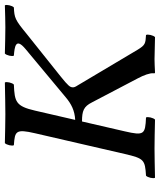

<svg xmlns="http://www.w3.org/2000/svg" viewBox="46 -701 657 789"><g transform="rotate(-90 374.5 -306.5)"><path d="M229.2 -122 269.8 -298C313.8 -298 331.2 -291 348.3 -257L446.9 -69C460.2 -44 469.4 -19 467.9 -4C467.2 -1 467.5 2 471.5 2C491.8 1 514 0 526 0C544 0 581.8 1 616.5 2C623.9 -4 629.7 -29 625.1 -35C590.5 -37 583.8 -38 564.9 -69L418 -316C412 -325 408.6 -332 410.5 -340C412.1 -347 414.7 -354 456.3 -387L630.4 -526C687.3 -573 696 -576 738.4 -578C745.8 -584 751.6 -609 747 -615C714.8 -614 680.5 -613 656.5 -613C630.5 -613 588.8 -614 549 -615C541.6 -609 535.8 -584 540.4 -578C577.7 -575 615.8 -570.3 567.4 -530L369.3 -365C342 -342 314.7 -328 276.3 -326L314.4 -491C332.6 -570 350.7 -575 421.4 -578C428.8 -584 434.6 -609 430 -615C380.8 -614 330.5 -613 299.5 -613C271.5 -613 224.8 -614 181 -615C173.6 -609 167.8 -584 172.4 -578C230.5 -574 239.6 -570 221.4 -491L136.2 -122C117.9 -43 112 -39 47.1 -35C39.7 -29 33.9 -4 38.5 2C83.8 1 132 0 159 0C188 0 233.8 1 277.5 2C284.9 -4 290.7 -29 286.1 -35C216.8 -38 210.9 -43 229.2 -122Z"/></g></svg>

Font: Linux Libertine Mono O
Style: Mono Oblique
Weight: 400
Italic angle: -13°
Designer: Philipp H. Poll
Foundry: Philipp H. Poll
Version: Version 5.1.7